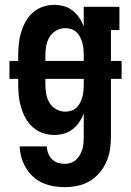

<svg xmlns="http://www.w3.org/2000/svg" viewBox="-20 -548 540 791"><path d="M247 223Q223 223 200 219Q177 215 155.5 205.5Q134 196 116.5 180Q99 164 87 144Q75 124 68.5 101Q62 78 61 55H173Q173 69 178.5 83Q184 97 194 107.5Q204 118 218 122.5Q232 127 247 127Q260 127 272 123Q284 119 293.5 110Q303 101 309.5 89.5Q316 78 319.5 66Q323 54 324 41Q325 28 325 15V-81Q318 -62 306.5 -45Q295 -28 279 -15.5Q263 -3 243 2.5Q223 8 203 8Q179 8 156 0Q133 -8 115 -24Q97 -40 85.5 -61Q74 -82 67 -105Q60 -128 57.5 -152Q55 -176 55 -200V-223H19V-297H55V-320Q55 -344 57.5 -368Q60 -392 67 -415Q74 -438 85.5 -459Q97 -480 115 -496Q133 -512 156 -520Q179 -528 203 -528Q223 -528 243 -522.5Q263 -517 279 -504.5Q295 -492 306.5 -475Q318 -458 325 -439V-520H472V-424H437V-297H481V-223H437V15Q437 42 433 68.5Q429 95 418 119.5Q407 144 389.5 164.5Q372 185 349 198.5Q326 212 299.5 217.5Q273 223 247 223ZM167 -297H325V-320Q325 -333 324 -345.5Q323 -358 319.5 -370.5Q316 -383 310.5 -394.5Q305 -406 295.5 -415Q286 -424 274 -428Q262 -432 249 -432Q229 -432 211.5 -422Q194 -412 184 -395.5Q174 -379 170.5 -359.5Q167 -340 167 -320ZM249 -88Q262 -88 274 -92Q286 -96 295.5 -105Q305 -114 310.5 -125.5Q316 -137 319.5 -149.5Q323 -162 324 -174.5Q325 -187 325 -200V-223H167V-200Q167 -180 170.5 -160.5Q174 -141 184 -124.5Q194 -108 211.5 -98Q229 -88 249 -88Z"/></svg>

Font: Iosevka Curly Slab
Style: Bold
Weight: 700
Monospace: yes
Designer: Belleve Invis
Foundry: Belleve Invis
Version: Version 22.1.2; ttfautohint (v1.8.4)